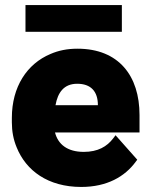

<svg xmlns="http://www.w3.org/2000/svg" viewBox="-20 -731 606 761"><path d="M27 -246C27 -211 33 -178 46 -147C83 -55 170 10 302 10C404 10 475 -31 518 -90L524 -98L438 -195L429 -183C404 -150 368 -129 312 -129C247 -129 210 -159 198 -206H533V-275C533 -430 451 -538 287 -538C247 -538 212 -531 180 -517C87 -478 27 -387 27 -264ZM81 -605H463V-711H81ZM200 -314C209 -364 233 -399 286 -399C340 -399 368 -369 368 -314Z"/></svg>

Font: Asimov Pro
Style: Ult
Weight: 900
Designer: Google
Version: Version 2.000980; 2014